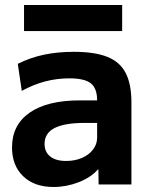

<svg xmlns="http://www.w3.org/2000/svg" viewBox="-20 -737 600 767"><path d="M194 10Q117 10 72.5 -33Q28 -76 28 -148Q28 -238 98.5 -287Q169 -336 299 -336H368Q368 -384 343 -404Q318 -424 257 -424Q208 -424 161.5 -412Q115 -400 67 -374L51 -482Q101 -507 155.5 -518.5Q210 -530 275 -530Q358 -530 408.5 -510Q459 -490 482 -445.5Q505 -401 505 -328V0H374L373 -60H371Q343 -28 294 -9Q245 10 194 10ZM244 -94Q279 -94 307 -106Q335 -118 351.5 -139.5Q368 -161 368 -187V-246H319Q238 -246 198 -225.5Q158 -205 158 -162Q158 -130 180.5 -112Q203 -94 244 -94ZM76 -613V-717H468V-613Z"/></svg>

Font: M PLUS 2
Style: Bold
Weight: 700
Designer: Coji Morishita
Foundry: UNDERFOREST DESIGN
Version: Version 1.001